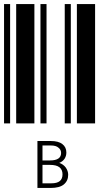

<svg xmlns="http://www.w3.org/2000/svg" viewBox="-20 -610 520 949"><path d="M0 0V-590H30V0ZM60 0V-590H150V0ZM180 0V-590H210V0ZM300 0V-590H330V0ZM360 0V-590H450V0ZM165 87H231Q269 87 288 102Q308 117 308 144Q308 161 299 175Q289 189 273 195Q293 202 305 218Q317 235 317 254Q317 284 295 302Q274 319 230 319H165ZM227 183Q282 183 282 146Q282 130 269 120Q257 109 231 109H190V183ZM235 296Q289 296 289 252Q289 205 228 205H190V296Z"/></svg>

Font: Libre Barcode 39 Extended Text
Style: Regular
Weight: 400
Version: Version 1.005; ttfautohint (v1.8.3)